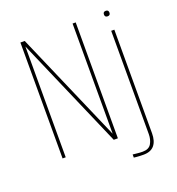

<svg xmlns="http://www.w3.org/2000/svg" viewBox="-129 -699 847 920"><g transform="rotate(-20 294.0 -239.0)"><path d="M76 0V-591H98L342 -29V-591H358V0H337L92 -565V0ZM447 116Q428 116 412.5 114.5Q397 113 398 113V97Q409 98 421.5 99.5Q434 101 448 101Q480 101 492 80Q504 59 504 32V-495H520V33Q520 73 502 94.5Q484 116 447 116ZM512 -566Q498 -566 498 -580Q498 -594 512 -594Q526 -594 526 -580Q526 -566 512 -566Z"/></g></svg>

Font: Alumni Sans Pinstripe
Style: Regular
Weight: 400
Designer: Robert E. Leuschke
Foundry: Robert E. Leuschke
Version: Version 1.010; ttfautohint (v1.8.4.7-5d5b)